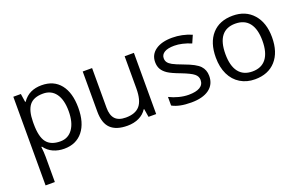

<svg xmlns="http://www.w3.org/2000/svg" viewBox="-90 -942 2489 1578"><g transform="rotate(-20 1154.0 -152.5)"><path d="M335 9.8Q282.7 9.8 239.5 -9.5Q196.3 -28.8 167 -68.8H161.1Q167 -22 167 20V240.2H85.9V-535.2H151.9L163.1 -461.9H167Q198.2 -505.9 239.7 -525.4Q281.2 -544.9 335 -544.9Q441.4 -544.9 499.3 -472.2Q557.1 -399.4 557.1 -268.1Q557.1 -136.2 498.3 -63.2Q439.5 9.8 335 9.8ZM323.2 -476.1Q241.2 -476.1 204.6 -430.7Q168 -385.3 167 -286.1V-268.1Q167 -155.3 204.6 -106.7Q242.2 -58.1 325.2 -58.1Q394.5 -58.1 433.8 -114.3Q473.1 -170.4 473.1 -269Q473.1 -369.1 433.8 -422.6Q394.5 -476.1 323.2 -476.1Z M774.9 -535.2V-188Q774.9 -122.6 804.7 -90.3Q834.5 -58.1 897.9 -58.1Q981.9 -58.1 1020.8 -104Q1059.6 -149.9 1059.6 -253.9V-535.2H1140.6V0H1073.7L1062 -71.8H1057.6Q1032.7 -32.2 988.5 -11.2Q944.3 9.8 887.7 9.8Q790 9.8 741.5 -36.6Q692.9 -83 692.9 -185.1V-535.2Z M1657.7 -146Q1657.7 -71.3 1602.1 -30.8Q1546.4 9.8 1445.8 9.8Q1339.4 9.8 1279.8 -23.9V-99.1Q1318.4 -79.6 1362.5 -68.4Q1406.7 -57.1 1447.8 -57.1Q1511.2 -57.1 1545.4 -77.4Q1579.6 -97.7 1579.6 -139.2Q1579.6 -170.4 1552.5 -192.6Q1525.4 -214.8 1446.8 -245.1Q1372.1 -272.9 1340.6 -293.7Q1309.1 -314.5 1293.7 -340.8Q1278.3 -367.2 1278.3 -403.8Q1278.3 -469.2 1331.5 -507.1Q1384.8 -544.9 1477.5 -544.9Q1564 -544.9 1646.5 -509.8L1617.7 -443.8Q1537.1 -477.1 1471.7 -477.1Q1414.1 -477.1 1384.8 -459Q1355.5 -440.9 1355.5 -409.2Q1355.5 -387.7 1366.5 -372.6Q1377.4 -357.4 1401.9 -343.8Q1426.3 -330.1 1495.6 -304.2Q1590.8 -269.5 1624.3 -234.4Q1657.7 -199.2 1657.7 -146Z M2251.5 -268.1Q2251.5 -137.2 2185.5 -63.7Q2119.6 9.8 2003.4 9.8Q1931.6 9.8 1876 -23.9Q1820.3 -57.6 1790 -120.6Q1759.8 -183.6 1759.8 -268.1Q1759.8 -398.9 1825.2 -471.9Q1890.6 -544.9 2006.8 -544.9Q2119.1 -544.9 2185.3 -470.2Q2251.5 -395.5 2251.5 -268.1ZM1843.8 -268.1Q1843.8 -165.5 1884.8 -111.8Q1925.8 -58.1 2005.4 -58.1Q2085 -58.1 2126.2 -111.6Q2167.5 -165 2167.5 -268.1Q2167.5 -370.1 2126.2 -423.1Q2085 -476.1 2004.4 -476.1Q1924.8 -476.1 1884.3 -423.8Q1843.8 -371.6 1843.8 -268.1Z"/></g></svg>

Font: CAA NEO Sans
Style: Regular
Weight: 400
Version: Version 1.10